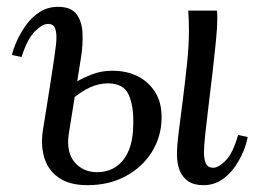

<svg xmlns="http://www.w3.org/2000/svg" viewBox="-20 -531 756 562"><path d="M575 11Q548 11 531 -0.5Q514 -12 506 -32Q498 -52 498 -79Q498 -105 503.5 -147.5Q509 -190 515.5 -241.5Q522 -293 527.5 -345Q533 -397 533 -442Q533 -457 532.5 -471Q532 -485 531 -500H615Q616 -493 616 -487.5Q616 -482 616 -474Q616 -451 612 -410.5Q608 -370 602.5 -322Q597 -274 591 -226Q585 -178 581 -140.5Q577 -103 577 -84Q577 -66 582.5 -53Q588 -40 604 -40Q620 -40 641 -61.5Q662 -83 677 -136L705 -130Q702 -112 692.5 -88.5Q683 -65 667 -42Q651 -19 628 -4Q605 11 575 11ZM236 11Q185 11 154 -9.5Q123 -30 111 -65.5Q99 -101 105 -146Q118 -227 126 -277.5Q134 -328 138 -356Q142 -384 143.5 -397Q145 -410 145 -416Q146 -434 141.5 -447.5Q137 -461 120 -461Q104 -461 82 -439Q60 -417 43 -364L15 -370Q19 -388 29.5 -411.5Q40 -435 56.5 -458Q73 -481 96.5 -496Q120 -511 150 -511Q188 -511 204 -489.5Q220 -468 221.5 -434Q223 -400 217 -362L181 -137Q174 -84 199 -55.5Q224 -27 264 -27Q312 -27 340.5 -62.5Q369 -98 370 -164Q372 -219 357 -253Q342 -287 296 -287Q269 -287 242 -274.5Q215 -262 187 -237L188 -283Q220 -302 248.5 -313Q277 -324 308 -324Q351 -324 383.5 -307.5Q416 -291 435 -260Q454 -229 453 -184Q452 -130 424 -85.5Q396 -41 347.5 -15Q299 11 236 11Z"/></svg>

Font: Lora Italic
Style: Italic
Weight: 400
Italic angle: -3°
Designer: Olga Karpushina, Alexei Vanyashin (Cyrillic)
Foundry: Cyreal
Version: Version 2.210; ttfautohint (v1.8.1.43-b0c9)